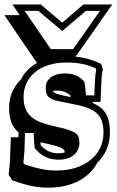

<svg xmlns="http://www.w3.org/2000/svg" viewBox="-62 -760 532 875"><path d="M247.1 -320.3Q250.5 -319.3 253.4 -318.8Q256.3 -318.4 259.8 -317.9Q259.8 -319.8 258.8 -324.7Q248 -335.4 232.4 -341.3Q216.8 -347.2 196.8 -347.2Q187 -347.2 178.7 -345.7Q184.1 -335.9 200 -331.3Q215.8 -326.7 247.1 -320.3ZM205.1 -61.5Q220.2 -61.5 233.4 -65.4Q232.9 -72.3 229 -77.1Q225.1 -82 215.3 -86.9Q205.6 -91.8 188.2 -96.4Q170.9 -101.1 143.6 -106.9Q138.2 -107.9 132.8 -109.1Q127.4 -110.4 122.1 -111.8Q123 -101.1 123.5 -97.7Q140.6 -79.1 160.2 -70.3Q179.7 -61.5 205.1 -61.5ZM-12.7 -134.3H22L22.9 -156.2Q1 -174.8 -9.8 -201.9Q-20.5 -229 -20.5 -269.5Q-20.5 -307.6 -6.6 -340.3Q7.3 -373 33.7 -397.9Q44.9 -421.4 63.2 -440.2Q81.5 -459 106.4 -473.1L-42 -690.9H27.8L-5.4 -739.7H123.5L221.7 -656.7Q245.1 -676.8 270.8 -699Q296.4 -721.2 318.4 -739.7H449.7L286.1 -506.8H283.7L280.8 -502.4Q344.7 -495.6 398.9 -468.8L406.7 -445.3Q406.2 -442.4 405.3 -436.3Q404.3 -430.2 403.8 -427.7Q402.8 -422.9 402.1 -416.5Q401.4 -410.2 400.6 -396.7Q399.9 -383.3 398.9 -359.6Q397.9 -335.9 396 -295.9H361.3V-290.5Q382.3 -281.2 397.2 -269Q412.1 -256.8 421.4 -240.5Q430.7 -224.1 434.8 -203.1Q439 -182.1 439 -155.3Q439 -115.2 424.3 -80.3Q409.7 -45.4 381.3 -18.1Q368.2 6.8 347.2 27.8Q326.2 48.8 298.1 63.7Q270 78.6 234.9 86.9Q199.7 95.2 158.2 95.2Q139.2 95.2 121.3 93.5Q103.5 91.8 86.4 88.4Q69.3 85 47.4 78.9Q25.4 72.8 -6.3 61.5L-22.5 36.6Q-22.5 34.7 -22 31.2Q-21.5 27.8 -21.2 24.2Q-21 20.5 -20.5 17.1Q-20 13.7 -20 11.7Q-19 0 -18.1 -9Q-17.1 -18.1 -16.6 -23.9ZM169.4 -536.1H271L393.6 -710.4H329.6L221.7 -618.7L112.8 -710.4H50.3ZM49.3 -71.8Q48.8 -64 47.6 -50.5Q46.4 -37.1 44.4 -18.6L49.8 -11.2Q73.2 -2.9 92.5 2.2Q111.8 7.3 128.4 10.7Q144 13.7 160.6 15.4Q177.2 17.1 194.8 17.1Q246.1 17.1 285.9 3.7Q325.7 -9.8 353.3 -33.2Q380.9 -56.6 395.3 -88.1Q409.7 -119.6 409.7 -155.3Q409.7 -186.5 402.1 -208.5Q394.5 -230.5 377 -245.6Q359.4 -260.7 331.1 -270.5Q302.7 -280.3 260.7 -287.6Q227.1 -294.4 204.8 -299.1Q182.6 -303.7 169.7 -310.8Q156.7 -317.9 151.6 -329.6Q146.5 -341.3 146.5 -362.3Q146.5 -375.5 152.3 -387Q158.2 -398.4 169.2 -407Q180.2 -415.5 196.5 -420.4Q212.9 -425.3 233.4 -425.3Q292.5 -425.3 322.8 -386.2Q324.2 -378.9 325.4 -369.9Q326.7 -360.8 327.4 -352.3Q328.1 -343.8 328.9 -336.7Q329.6 -329.6 330.1 -325.7L367.7 -325.2Q368.7 -349.1 369.4 -365Q370.1 -380.9 370.8 -391.6Q371.6 -402.3 372.1 -409.2Q372.6 -416 373.3 -421.1Q374 -426.3 374.8 -431.2Q375.5 -436 376.5 -442.9L375 -447.8Q321.3 -475.1 242.2 -475.1Q194.8 -475.1 158 -463.1Q121.1 -451.2 96.2 -429.9Q71.3 -408.7 58.3 -380.1Q45.4 -351.6 45.4 -318.4Q45.4 -287.1 54 -265.1Q62.5 -243.2 80.1 -227.8Q97.7 -212.4 124 -202.4Q150.4 -192.4 186 -184.6Q225.1 -176.3 247.6 -168.9Q270 -161.6 281.7 -153.3Q293.5 -145 296.6 -134Q299.8 -123 299.8 -107.4Q299.8 -92.3 293.7 -78.6Q287.6 -64.9 275.6 -54.7Q263.7 -44.4 245.8 -38.3Q228 -32.2 205.1 -32.2Q170.9 -32.2 144.5 -45.2Q118.2 -58.1 96.2 -85Q95.2 -91.8 93.8 -108.9Q92.3 -126 91.3 -153.8H52.2Z"/></svg>

Font: XB Kayhan Sayeh
Style: Regular
Weight: 700
Designer: Behnam
Foundry: Irmug
Version: Version 7.300 2009